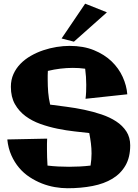

<svg xmlns="http://www.w3.org/2000/svg" viewBox="-20 -981 738 1026"><path d="M675.8 -204.1Q675.8 -140.6 650.6 -96.9Q625.5 -53.2 580.8 -26.1Q536.1 1 474.6 12.9Q413.1 24.9 340.8 24.9Q308.1 24.9 272.9 18.8Q237.8 12.7 203.6 -0.7Q169.4 -14.2 138.2 -34.7Q106.9 -55.2 82.3 -84.2Q57.6 -113.3 40.8 -150.9Q23.9 -188.5 19 -235.8L231.9 -240.2Q231 -226.6 231 -212.4Q231 -198.2 231 -183.1Q231 -140.6 233.9 -96.2Q262.7 -92.8 291.5 -91.3Q320.3 -89.8 349.1 -89.8Q377.9 -89.8 406.2 -91.3Q434.6 -92.8 463.9 -96.2Q466.3 -112.8 467.8 -128.7Q469.2 -144.5 469.2 -161.1Q469.2 -188 465.8 -215.3Q462.4 -242.7 457 -270Q422.9 -273.9 378.4 -278.8Q334 -283.7 287.4 -293.2Q240.7 -302.7 196 -318.6Q151.4 -334.5 116.2 -360.6Q81.1 -386.7 59.6 -424.8Q38.1 -462.9 38.1 -517.1Q38.1 -554.7 52 -585.4Q65.9 -616.2 89.6 -640.4Q113.3 -664.6 144.8 -682.6Q176.3 -700.7 211.2 -712.4Q246.1 -724.1 282.2 -730Q318.4 -735.8 352.1 -735.8Q425.8 -735.8 481.9 -712.9Q538.1 -689.9 576.4 -653.1Q614.7 -616.2 635.7 -569.8Q656.7 -523.4 660.2 -477.1L437 -453.1Q439.5 -471.7 440.2 -490.5Q440.9 -509.3 440.9 -527.8Q440.9 -570.3 435.1 -613.8Q418.5 -616.2 402.1 -617.2Q385.7 -618.2 369.1 -618.2Q303.2 -618.2 235.8 -602.1Q234.9 -589.8 234.9 -578.1Q234.9 -566.4 234.9 -555.2Q234.9 -521 237.5 -488Q240.2 -455.1 248 -421.9Q288.6 -416.5 335.9 -410.4Q383.3 -404.3 430.9 -394.3Q478.5 -384.3 522.7 -369.4Q566.9 -354.5 600.8 -332.3Q634.8 -310.1 655.3 -278.6Q675.8 -247.1 675.8 -204.1ZM551.3 -915 375 -758.3 309.1 -775.4 435.1 -961.4Z"/></svg>

Font: Galindo
Style: Regular
Weight: 400
Version: Version 1.000